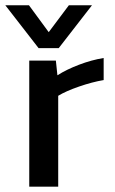

<svg xmlns="http://www.w3.org/2000/svg" viewBox="-47 -702 434 722"><path d="M98.1 -521 -26.9 -682.1H62L136.2 -581.1L211.9 -682.1H298.8L173.8 -521ZM63 0V-474.1H163.1L168.9 -418.9Q203.6 -440.9 250.5 -458.7Q297.4 -476.6 342.8 -483.9V-400.9Q299.8 -393.6 250.2 -376.5Q200.7 -359.4 171.9 -341.8V0Z"/></svg>

Font: Kanit
Style: Regular
Weight: 400
Designer: Katatrad Team
Foundry: CadsonDemak
Version: Version 1.000;PS 001.000;hotconv 1.0.88;makeotf.lib2.5.64775